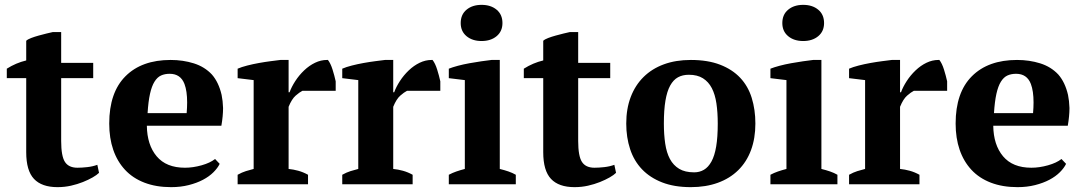

<svg xmlns="http://www.w3.org/2000/svg" viewBox="-20 -759 4463 791"><path d="M8 -476Q46 -500 88 -510V-591Q94 -597 108.5 -602.5Q123 -608 139.5 -612.5Q156 -617 172 -621Q188 -625 198 -627H232V-500H364V-437H232V-178Q232 -116 247.5 -92Q263 -68 299 -68Q317 -68 339.5 -70.5Q362 -73 381 -80L388 -47Q379 -38 361.5 -28Q344 -18 321.5 -9Q299 0 272.5 6Q246 12 217 12Q152 12 120 -22Q88 -56 88 -132V-437H8Z M679 -455Q659 -455 643.5 -448Q628 -441 616.5 -422.5Q605 -404 598 -372.5Q591 -341 588 -293H749Q751 -317 751 -337Q751 -384 740 -413Q724 -455 679 -455ZM885 -84Q877 -67 859.5 -49.5Q842 -32 816.5 -18.5Q791 -5 757.5 3.5Q724 12 685 12Q623 12 575 -6.5Q527 -25 495 -59.5Q463 -94 446.5 -142Q430 -190 430 -250Q430 -378 497 -445Q564 -512 683 -512Q734 -512 778.5 -498Q823 -484 853 -452Q881 -420 893 -368Q898 -344 899 -314Q899 -281 892 -241H585Q586 -162 625.5 -115Q665 -68 742 -68Q775 -68 810.5 -78Q846 -88 866 -104Z M1226 -385Q1214 -379 1198 -365Q1182 -351 1169 -319V-63Q1189 -61 1209 -55.5Q1229 -50 1249 -39V0H959V-39Q977 -49 993 -54Q1009 -59 1025 -63V-429L959 -437V-476Q975 -483 998.5 -489Q1022 -495 1047 -499.5Q1072 -504 1095.5 -507Q1119 -510 1135 -512H1169V-379H1173Q1181 -401 1196.5 -425Q1212 -449 1233 -469Q1254 -489 1278 -500.5Q1302 -512 1327 -512Q1329 -512 1331 -512Q1342 -498 1350 -472.5Q1358 -447 1363 -424V-385Z M1657 -385Q1645 -379 1629 -365Q1613 -351 1600 -319V-63Q1620 -61 1640 -55.5Q1660 -50 1680 -39V0H1390V-39Q1408 -49 1424 -54Q1440 -59 1456 -63V-429L1390 -437V-476Q1406 -483 1429.5 -489Q1453 -495 1478 -499.5Q1503 -504 1526.5 -507Q1550 -510 1566 -512H1600V-379H1604Q1612 -401 1627.5 -425Q1643 -449 1664 -469Q1685 -489 1709 -500.5Q1733 -512 1758 -512Q1760 -512 1762 -512Q1773 -498 1781 -472.5Q1789 -447 1794 -424V-385Z M1878 -664Q1878 -699 1902 -719Q1926 -739 1964 -739Q2002 -739 2026 -719Q2050 -699 2050 -664Q2050 -630 2026 -610Q2002 -590 1964 -590Q1926 -590 1902 -610Q1878 -630 1878 -664ZM2105 0H1829V-39Q1844 -47 1860 -52.5Q1876 -58 1895 -63V-429L1829 -437V-476Q1844 -482 1866.5 -488Q1889 -494 1914 -498.5Q1939 -503 1963 -506.5Q1987 -510 2005 -512H2039V-63Q2059 -58 2075 -52.5Q2091 -47 2105 -39Z M2138 -476Q2176 -500 2218 -510V-591Q2224 -597 2238.5 -602.5Q2253 -608 2269.5 -612.5Q2286 -617 2302 -621Q2318 -625 2328 -627H2362V-500H2494V-437H2362V-178Q2362 -116 2377.5 -92Q2393 -68 2429 -68Q2447 -68 2469.5 -70.5Q2492 -73 2511 -80L2518 -47Q2509 -38 2491.5 -28Q2474 -18 2451.5 -9Q2429 0 2402.5 6Q2376 12 2347 12Q2282 12 2250 -22Q2218 -56 2218 -132V-437H2138Z M2715 -250Q2715 -205 2720.5 -167.5Q2726 -130 2740 -104Q2754 -78 2778 -63.5Q2802 -49 2840 -49Q2862 -49 2880 -59.5Q2898 -70 2911 -93.5Q2924 -117 2930.5 -155.5Q2937 -194 2937 -250Q2937 -296 2931.5 -333Q2926 -370 2912.5 -396Q2899 -422 2876 -436.5Q2853 -451 2818 -451Q2792 -451 2773 -440.5Q2754 -430 2741 -406.5Q2728 -383 2721.5 -344.5Q2715 -306 2715 -250ZM2560 -250Q2560 -311 2578.5 -359.5Q2597 -408 2631.5 -442Q2666 -476 2715 -494Q2764 -512 2826 -512Q2896 -512 2946.5 -492.5Q2997 -473 3029.5 -438.5Q3062 -404 3077 -355.5Q3092 -307 3092 -250Q3092 -189 3074 -140.5Q3056 -92 3021.5 -58Q2987 -24 2937.5 -6Q2888 12 2826 12Q2758 12 2708 -7.5Q2658 -27 2625 -61.5Q2592 -96 2576 -144.5Q2560 -193 2560 -250Z M3203 -664Q3203 -699 3227 -719Q3251 -739 3289 -739Q3327 -739 3351 -719Q3375 -699 3375 -664Q3375 -630 3351 -610Q3327 -590 3289 -590Q3251 -590 3227 -610Q3203 -630 3203 -664ZM3430 0H3154V-39Q3169 -47 3185 -52.5Q3201 -58 3220 -63V-429L3154 -437V-476Q3169 -482 3191.5 -488Q3214 -494 3239 -498.5Q3264 -503 3288 -506.5Q3312 -510 3330 -512H3364V-63Q3384 -58 3400 -52.5Q3416 -47 3430 -39Z M3745 -385Q3733 -379 3717 -365Q3701 -351 3688 -319V-63Q3708 -61 3728 -55.5Q3748 -50 3768 -39V0H3478V-39Q3496 -49 3512 -54Q3528 -59 3544 -63V-429L3478 -437V-476Q3494 -483 3517.5 -489Q3541 -495 3566 -499.5Q3591 -504 3614.5 -507Q3638 -510 3654 -512H3688V-379H3692Q3700 -401 3715.5 -425Q3731 -449 3752 -469Q3773 -489 3797 -500.5Q3821 -512 3846 -512Q3848 -512 3850 -512Q3861 -498 3869 -472.5Q3877 -447 3882 -424V-385Z M4166 -455Q4146 -455 4130.5 -448Q4115 -441 4103.5 -422.5Q4092 -404 4085 -372.5Q4078 -341 4075 -293H4236Q4238 -317 4238 -337Q4238 -384 4227 -413Q4211 -455 4166 -455ZM4372 -84Q4364 -67 4346.5 -49.5Q4329 -32 4303.5 -18.5Q4278 -5 4244.5 3.5Q4211 12 4172 12Q4110 12 4062 -6.5Q4014 -25 3982 -59.5Q3950 -94 3933.5 -142Q3917 -190 3917 -250Q3917 -378 3984 -445Q4051 -512 4170 -512Q4221 -512 4265.5 -498Q4310 -484 4340 -452Q4368 -420 4380 -368Q4385 -344 4386 -314Q4386 -281 4379 -241H4072Q4073 -162 4112.5 -115Q4152 -68 4229 -68Q4262 -68 4297.5 -78Q4333 -88 4353 -104Z"/></svg>

Font: PTSerif
Style: Bold
Weight: 700
Designer: A.Korolkova, O.Umpeleva, V.Yefimov
Foundry: ParaType Ltd
Version: Version 1.000W OFL; ttfautohint (v1.2) -l 8 -r 50 -G 200 -x 